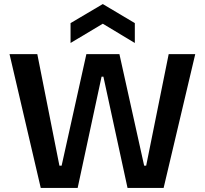

<svg xmlns="http://www.w3.org/2000/svg" viewBox="-20 -927 1010 947"><path d="M181 0 27 -660H164L273 -110H284L406 -660H569L691 -110H701L812 -660H943L787 0H609L490 -549H481L363 0ZM328 -715V-813L487 -907L645 -813V-715L487 -810Z"/></svg>

Font: Bricolage Grotesque 16pt SemiBold
Style: Regular
Weight: 600
Version: Version 1.001;gftools[0.9.33.dev8+g029e19f]